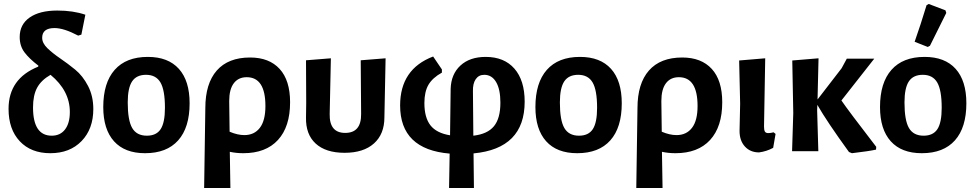

<svg xmlns="http://www.w3.org/2000/svg" viewBox="-20 -760 4905 965"><path d="M233 10Q136 10 79.5 -50Q23 -110 23 -213Q23 -365 172 -425L173 -430Q127 -465 103 -497Q79 -529 79 -574Q79 -637 129 -672Q179 -707 268 -707Q348 -707 409 -686L389 -586L373 -581Q301 -619 254 -619Q192 -619 192 -570Q192 -543 218.5 -517.5Q245 -492 282.5 -466.5Q320 -441 358 -410Q396 -379 422.5 -328Q449 -277 449 -212Q449 -112 390 -51Q331 10 233 10ZM146 -220Q146 -78 240 -78Q283 -78 307 -109.5Q331 -141 331 -197Q331 -304 234 -384Q187 -357 166.5 -319Q146 -281 146 -220Z M723 -474Q825 -474 879 -414Q933 -354 933 -241Q933 -119 875.5 -54.5Q818 10 709 10Q607 10 553 -50Q499 -110 499 -222Q499 -344 556.5 -409Q614 -474 723 -474ZM714 -384Q666 -384 644 -351Q622 -318 622 -245Q622 -155 644.5 -116.5Q667 -78 718 -78Q766 -78 787.5 -111Q809 -144 809 -218Q809 -307 786.5 -345.5Q764 -384 714 -384Z M1006 185 1012 -217Q1012 -340 1069.5 -405.5Q1127 -471 1237 -471Q1333 -471 1385.5 -413.5Q1438 -356 1438 -246Q1438 -123 1377 -56.5Q1316 10 1203 10Q1167 10 1135 3L1138 185ZM1132 -252 1134 -98Q1174 -81 1208 -81Q1258 -81 1286 -117.5Q1314 -154 1314 -227Q1314 -372 1220 -372Q1178 -372 1155 -341.5Q1132 -311 1132 -252Z M1518 -170 1519 -244 1518 -457 1643 -467 1637 -187Q1635 -92 1715 -92Q1796 -92 1795 -187L1793 -457L1918 -467L1912 -170Q1912 -86 1859.5 -39Q1807 8 1712 8Q1617 8 1566.5 -38.5Q1516 -85 1518 -170Z M2245 -313Q2247 -387 2294 -430.5Q2341 -474 2421 -474Q2514 -474 2565.5 -415Q2617 -356 2617 -249Q2617 -13 2360 11L2362 185H2237L2240 12Q1991 -9 1991 -230Q1991 -413 2157 -476L2201 -411V-395Q2154 -369 2133.5 -334Q2113 -299 2113 -242Q2113 -169 2143.5 -130Q2174 -91 2242 -80ZM2357 -302 2359 -78Q2430 -86 2462.5 -125.5Q2495 -165 2495 -244Q2495 -311 2473.5 -347.5Q2452 -384 2414 -384Q2386 -384 2371 -362Q2356 -340 2357 -302Z M2895 -474Q2997 -474 3051 -414Q3105 -354 3105 -241Q3105 -119 3047.5 -54.5Q2990 10 2881 10Q2779 10 2725 -50Q2671 -110 2671 -222Q2671 -344 2728.5 -409Q2786 -474 2895 -474ZM2886 -384Q2838 -384 2816 -351Q2794 -318 2794 -245Q2794 -155 2816.5 -116.5Q2839 -78 2890 -78Q2938 -78 2959.5 -111Q2981 -144 2981 -218Q2981 -307 2958.5 -345.5Q2936 -384 2886 -384Z M3178 185 3184 -217Q3184 -340 3241.5 -405.5Q3299 -471 3409 -471Q3505 -471 3557.5 -413.5Q3610 -356 3610 -246Q3610 -123 3549 -56.5Q3488 10 3375 10Q3339 10 3307 3L3310 185ZM3304 -252 3306 -98Q3346 -81 3380 -81Q3430 -81 3458 -117.5Q3486 -154 3486 -227Q3486 -372 3392 -372Q3350 -372 3327 -341.5Q3304 -311 3304 -252Z M3795 6Q3751 6 3724 -23.5Q3697 -53 3697 -102L3700 -239L3695 -456L3826 -467L3820 -124Q3820 -106 3824.5 -98.5Q3829 -91 3842 -91Q3852 -91 3868 -95L3878 -87L3866 -17Q3833 1 3795 6Z M3961 0 3967 -192 3962 -456 4094 -467 4089 -260 4210 -417 4236 -465H4374L4209 -255Q4243 -205 4384 -22L4383 -8Q4347 0 4262 10L4247 4Q4136 -149 4088 -233L4087 -205L4093 0Z M4637 -734 4648 -740 4732 -708 4736 -695Q4707 -636 4654 -530L4643 -524L4577 -550Q4607 -635 4637 -734ZM4627 -474Q4729 -474 4783 -414Q4837 -354 4837 -241Q4837 -119 4779.5 -54.5Q4722 10 4613 10Q4511 10 4457 -50Q4403 -110 4403 -222Q4403 -344 4460.5 -409Q4518 -474 4627 -474ZM4618 -384Q4570 -384 4548 -351Q4526 -318 4526 -245Q4526 -155 4548.5 -116.5Q4571 -78 4622 -78Q4670 -78 4691.5 -111Q4713 -144 4713 -218Q4713 -307 4690.5 -345.5Q4668 -384 4618 -384Z"/></svg>

Font: Alegreya Sans SC
Style: Bold
Weight: 700
Designer: Juan Pablo del Peral
Foundry: Huerta Tipografica
Version: Version 2.007